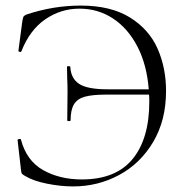

<svg xmlns="http://www.w3.org/2000/svg" viewBox="-20 -656 665 688"><path d="M575 -330Q575 -225 529 -147.5Q483 -70 407 -29Q331 12 242 12Q197 12 147.5 2Q98 -8 69 -26Q60 -31 58 -34.5Q56 -38 55 -49L43 -154Q43 -157 48.5 -158Q54 -159 55 -156Q75 -80 134.5 -46.5Q194 -13 273 -13Q395 -13 455 -86Q515 -159 515 -292Q515 -309 514 -317H361Q311 -317 284 -309.5Q257 -302 245 -282Q233 -262 233 -225Q233 -222 227 -222Q221 -222 221 -225L222 -326Q222 -356 221 -370L220 -416Q220 -419 226 -419Q232 -419 232 -416Q234 -375 263.5 -355.5Q293 -336 365 -336H513Q506 -425 472 -490Q438 -555 384.5 -590Q331 -625 265 -625Q198 -625 142.5 -587Q87 -549 57 -473Q56 -469 51 -470Q46 -471 46 -474L60 -580Q62 -592 64 -596Q66 -600 75 -604Q171 -636 269 -636Q377 -636 445.5 -593.5Q514 -551 544.5 -482Q575 -413 575 -330Z"/></svg>

Font: Cormorant Infant Light
Style: Regular
Weight: 300
Designer: Christian Thalmann (Catharsis Fonts)
Version: Version 3.000